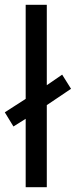

<svg xmlns="http://www.w3.org/2000/svg" viewBox="-29 -780 316 800"><path d="M78 0V-285L27 -253L-9 -312L78 -368V-760H166V-425L230 -469L267 -410L166 -342V0Z"/></svg>

Font: Noto Music
Style: Regular
Weight: 400
Designer: Monotype Design Team, Benjamin Yang
Foundry: Monotype Imaging Inc.
Version: Version 2.002; ttfautohint (v1.8.4.7-5d5b)